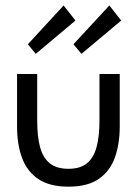

<svg xmlns="http://www.w3.org/2000/svg" viewBox="-20 -688 505 720"><path d="M236.5 12Q166 12 123.8 -16.5Q81.5 -45 62.8 -95.5Q44 -146 44 -213V-410.5H119.5V-235Q119.5 -176.5 130.2 -136.5Q141 -96.5 166.5 -75.8Q192 -55 236.5 -55Q281 -55 306.2 -75.8Q331.5 -96.5 342.2 -136.8Q353 -177 353 -235V-410.5H429V-213Q429 -149.5 411.2 -98.5Q393.5 -47.5 351.5 -17.8Q309.5 12 236.5 12ZM114 -486 84.5 -522 218.5 -667.5 263 -611ZM285.5 -486 255.5 -522 390 -667.5 434.5 -611Z"/></svg>

Font: Lucymar Sans
Style: Regular
Weight: 400
Foundry: The League of Moveable Type (original font) / Main changes by Cristiano Sobral with portions from Mirco Monsees
Version: Version 2.001;August 30, 2020;FontCreator 13.0.0.2681 64-bit